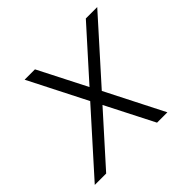

<svg xmlns="http://www.w3.org/2000/svg" viewBox="-146 -637 774 774"><g transform="rotate(-45 241.0 -250.0)"><path d="M339 0H398L272 -248L498 -500H433L248 -294L143 -500H84L210 -252L-16 0H49L234 -206Z"/></g></svg>

Font: Uncut Sans Light Italic
Style: Regular
Weight: 300
Italic angle: -11°
Designer: Kasper Nordkvist
Foundry: UNCUT.wtf
Version: Version 1.304;Glyphs 3.2 (3246)